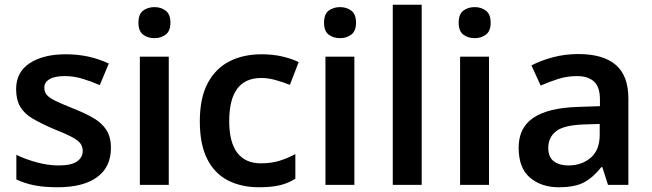

<svg xmlns="http://www.w3.org/2000/svg" viewBox="-20 -780 2749 810"><path d="M448 -156Q448 -75 389.5 -32.5Q331 10 223 10Q167 10 126 2Q85 -6 49 -23V-127Q87 -108 135.5 -95Q184 -82 227 -82Q281 -82 305 -99Q329 -116 329 -143Q329 -160 320 -173.5Q311 -187 284 -201.5Q257 -216 204 -237Q153 -259 118 -279.5Q83 -300 65.5 -329.5Q48 -359 48 -404Q48 -476 105.5 -513.5Q163 -551 257 -551Q307 -551 351.5 -541.5Q396 -532 439 -512L401 -421Q364 -437 327.5 -448Q291 -459 253 -459Q211 -459 189 -446Q167 -433 167 -410Q167 -392 177.5 -379.5Q188 -367 215 -354Q242 -341 292 -321Q340 -302 375 -281.5Q410 -261 429 -231.5Q448 -202 448 -156Z M692 -541V0H570V-541ZM632 -750Q659 -750 679 -735Q699 -720 699 -684Q699 -649 679 -634Q659 -619 632 -619Q603 -619 583.5 -634Q564 -649 564 -684Q564 -720 583.5 -735Q603 -750 632 -750Z M1073 10Q997 10 940.5 -19.5Q884 -49 853.5 -110.5Q823 -172 823 -268Q823 -367 856.5 -429.5Q890 -492 948.5 -521.5Q1007 -551 1083 -551Q1132 -551 1172 -541.5Q1212 -532 1240 -518L1203 -422Q1173 -434 1142 -442.5Q1111 -451 1082 -451Q947 -451 947 -269Q947 -180 981 -135.5Q1015 -91 1080 -91Q1125 -91 1160 -102Q1195 -113 1226 -130V-26Q1196 -7 1160.5 1.5Q1125 10 1073 10Z M1475 -541V0H1353V-541ZM1415 -750Q1442 -750 1462 -735Q1482 -720 1482 -684Q1482 -649 1462 -634Q1442 -619 1415 -619Q1386 -619 1366.5 -634Q1347 -649 1347 -684Q1347 -720 1366.5 -735Q1386 -750 1415 -750Z M1759 0H1637V-760H1759Z M2043 -541V0H1921V-541ZM1983 -750Q2010 -750 2030 -735Q2050 -720 2050 -684Q2050 -649 2030 -634Q2010 -619 1983 -619Q1954 -619 1934.5 -634Q1915 -649 1915 -684Q1915 -720 1934.5 -735Q1954 -750 1983 -750Z M2420 -552Q2524 -552 2577.5 -506.5Q2631 -461 2631 -364V0H2545L2521 -75H2517Q2482 -31 2443.5 -10.5Q2405 10 2337 10Q2264 10 2216 -30.5Q2168 -71 2168 -157Q2168 -241 2230 -283Q2292 -325 2418 -329L2511 -332V-360Q2511 -414 2485.5 -436.5Q2460 -459 2414 -459Q2373 -459 2335 -447Q2297 -435 2261 -419L2222 -504Q2262 -525 2313 -538.5Q2364 -552 2420 -552ZM2443 -255Q2358 -252 2325.5 -226Q2293 -200 2293 -156Q2293 -117 2316.5 -99.5Q2340 -82 2377 -82Q2434 -82 2472 -114.5Q2510 -147 2510 -211V-257Z"/></svg>

Font: Noto Sans Sundanese SemiBold
Style: Regular
Weight: 600
Version: Version 2.003